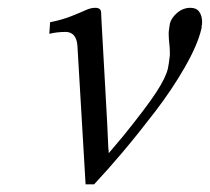

<svg xmlns="http://www.w3.org/2000/svg" viewBox="-20 -462 540 494"><path d="M179.2 -344.2Q176.8 -377.9 150.9 -379.9Q126 -379.9 106.9 -375Q107.4 -379.9 107.9 -389.9Q108.4 -399.9 108.9 -404.8Q140.6 -411.1 164.3 -420.7Q188 -430.2 200.7 -436Q213.4 -441.9 225.1 -441.9Q240.2 -441.9 240.2 -429.2Q240.2 -425.8 240.7 -418.2Q241.2 -410.6 241.2 -407.2Q242.7 -377.9 246.1 -319.6Q249.5 -261.2 251 -231.9Q256.8 -131.3 258.8 -79.1Q259.8 -75.2 259.8 -67.9Q267.6 -77.6 296.9 -111.8Q356.4 -185.5 381.6 -223.9Q406.7 -262.2 412.1 -286.1Q414.6 -297.9 417 -319.8V-329.1Q417 -337.9 415.5 -351.1Q414.1 -364.3 414.1 -372.1V-379.9Q415 -387.2 417 -400.9Q420.4 -415.5 435.5 -428.7Q450.7 -441.9 470.2 -441.9Q485.4 -441.9 492.7 -431.6Q500 -421.4 500 -404.8Q500 -398.9 499 -396Q499 -390.1 498 -387.2Q488.3 -346.2 455.6 -289.1Q422.9 -231.9 378.7 -174.3Q334.5 -116.7 296.4 -71.5Q258.3 -26.4 222.2 12.2H210.9H200.2Q196.8 -47.4 189.7 -166Q182.6 -284.7 179.2 -344.2Z"/></svg>

Font: Common Serif
Style: Italic
Weight: 400
Italic angle: -12°
Designer: Philipp H. Poll, Khaled Hosny
Foundry: Stefan Peev, Context Ltd.
Version: Version 1.026